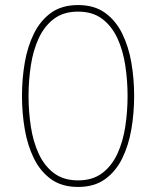

<svg xmlns="http://www.w3.org/2000/svg" viewBox="-20 -730 618 760"><path d="M289 10Q225 10 182.5 -20.5Q140 -51 114.5 -102.5Q89 -154 78 -218.5Q67 -283 67 -350Q67 -418 78 -482Q89 -546 114.5 -597.5Q140 -649 182.5 -679.5Q225 -710 289 -710Q353 -710 395.5 -679.5Q438 -649 463.5 -597.5Q489 -546 500 -482Q511 -418 511 -350Q511 -283 500 -218.5Q489 -154 463.5 -102.5Q438 -51 395.5 -20.5Q353 10 289 10ZM289 -16Q347 -16 385 -45Q423 -74 445 -122Q467 -170 476 -229.5Q485 -289 485 -350Q485 -411 476 -470.5Q467 -530 445 -578Q423 -626 385 -655Q347 -684 289 -684Q231 -684 193 -655Q155 -626 133 -578Q111 -530 102 -470.5Q93 -411 93 -350Q93 -289 102 -229.5Q111 -170 133 -122Q155 -74 193 -45Q231 -16 289 -16Z"/></svg>

Font: Haskoy Thin
Style: Regular
Weight: 100
Designer: Ertekin Erdin
Foundry: Ertekin Erdin
Version: Version 2.000; ttfautohint (v1.8.4.7-5d5b)